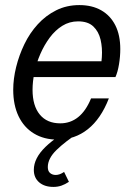

<svg xmlns="http://www.w3.org/2000/svg" viewBox="-20 -539 519 755"><path d="M206 10Q153 10 113.5 -14Q74 -38 53 -82Q32 -126 32 -186Q32 -229 43.5 -275.5Q55 -322 76 -365.5Q97 -409 128.5 -443.5Q160 -478 201 -498.5Q242 -519 292 -519Q342 -519 378 -498.5Q414 -478 433.5 -439.5Q453 -401 453 -346Q453 -317 448 -286.5Q443 -256 434 -236H91L104 -298H405L370 -246Q378 -278 380.5 -314.5Q383 -351 375.5 -383Q368 -415 347 -435Q326 -455 287 -455Q253 -455 225 -437.5Q197 -420 175.5 -391Q154 -362 138.5 -326.5Q123 -291 115.5 -254.5Q108 -218 108 -186Q108 -123 136.5 -88.5Q165 -54 217 -54Q257 -54 287.5 -78.5Q318 -103 338 -152H408Q377 -72 325.5 -31Q274 10 206 10ZM190 196Q155 196 134 178Q113 160 113 129Q113 83 159 38.5Q205 -6 277 -39L294 -20Q237 17 202.5 50.5Q168 84 168 118Q168 134 177 141.5Q186 149 199 149Q215 149 232 137L251 176Q236 186 221.5 191Q207 196 190 196Z"/></svg>

Font: Instrument Sans SemiCondensed
Style: Italic
Weight: 400
Width: 4
Italic angle: -13°
Designer: Rodrigo Fuenzalida
Foundry: fragTYPE
Version: Version 1.000;gftools[0.9.28]